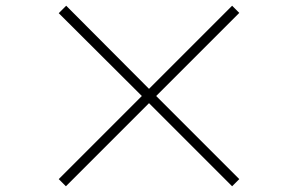

<svg xmlns="http://www.w3.org/2000/svg" viewBox="-20 -707 1040 670"><path d="M790 -57 815 -82 525 -372 815 -662 790 -687 500 -397 211 -687 185 -661 475 -372 185 -82 210 -57 500 -347Z"/></svg>

Font: Harano Aji Gothic ExtraLight
Style: Regular
Weight: 250
Foundry: Masamichi Hosoda
Version: HaranoAjiGothic-ExtraLight version 20230610;ttx 4.39.4